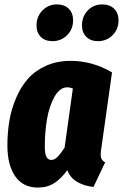

<svg xmlns="http://www.w3.org/2000/svg" viewBox="-20 -824 552 862"><path d="M215.8 -639.2Q182.1 -639.2 163.1 -658.4Q144 -677.7 144 -710Q144 -750 170.7 -777.1Q197.3 -804.2 234.9 -804.2Q269 -804.2 288.6 -784.9Q308.1 -765.6 308.1 -732.9Q308.1 -692.9 281.2 -666Q254.4 -639.2 215.8 -639.2ZM419.9 -639.2Q386.7 -639.2 367.4 -658.7Q348.1 -678.2 348.1 -710Q348.1 -750.5 374.3 -777.3Q400.4 -804.2 439 -804.2Q472.7 -804.2 492.4 -784.7Q512.2 -765.1 512.2 -732.9Q512.2 -692.9 485.4 -666Q458.5 -639.2 419.9 -639.2ZM297.9 -550.8Q394.5 -550.8 482.9 -499L435.1 -159.2Q430.2 -133.3 433.3 -118.2Q436.5 -103 452.1 -95.2L399.9 15.1Q357.9 11.2 326.2 -7.6Q294.4 -26.4 282.2 -60.1Q253.9 -21 222.9 -1.5Q191.9 18.1 149.9 18.1Q83.5 18.1 48.3 -32.5Q13.2 -83 13.2 -170.9Q13.2 -229 22.2 -282.2Q31.2 -335.4 52.7 -385.3Q74.2 -435.1 106.2 -471.2Q138.2 -507.3 187.5 -529.1Q236.8 -550.8 297.9 -550.8ZM282.2 -432.1Q249 -432.1 225.3 -390.9Q201.7 -349.6 191.4 -291.3Q181.2 -232.9 181.2 -167Q181.2 -133.3 188.5 -119.6Q195.8 -106 210.9 -106Q225.1 -106 239 -120.4Q252.9 -134.8 270 -161.1L307.1 -426.8Q293 -432.1 282.2 -432.1Z"/></svg>

Font: Fira Sans Compressed ExtraBold
Style: Italic
Weight: 800
Width: 3
Italic angle: -8°
Designer: Carrois Corporate & Edenspiekermann AG
Foundry: Carrois Corporate GbR & Edenspiekermann AG
Version: Version 4.203;PS 004.203;hotconv 1.0.88;makeotf.lib2.5.64775